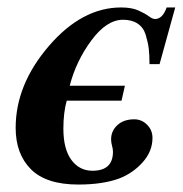

<svg xmlns="http://www.w3.org/2000/svg" viewBox="-20 -482 490 515"><path d="M450 -462 408 -310H381Q381 -335 379 -351.5Q377 -368 371 -388Q365 -408 349.5 -418.5Q334 -429 310 -429Q266 -429 225 -373.5Q184 -318 167 -252H315L306 -212H159Q150 -180 150 -137Q150 -82 171.5 -53Q193 -24 228 -24Q283 -24 283 -75Q283 -82 280.5 -91Q278 -100 278 -108Q278 -131 295 -146.5Q312 -162 340 -162Q360 -162 374.5 -147.5Q389 -133 389 -112Q389 -76 362.5 -46.5Q336 -17 299 -3Q255 13 190 13Q104 13 63 -28Q22 -69 22 -139Q22 -255 111 -358.5Q200 -462 305 -462Q333 -462 351 -454Q369 -446 379 -438.5Q389 -431 396 -431Q416 -431 427 -462Z"/></svg>

Font: STIX MathJax Alphabets
Style: Bold Italic
Weight: 700
Italic angle: -16.33°
Designer: MicroPress Inc., with final additions and corrections provided by Coen Hoffman, Elsevier (retired)
Version: Version 1.1.1